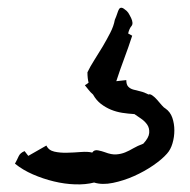

<svg xmlns="http://www.w3.org/2000/svg" viewBox="-20 -147 501 507"><path d="M204.1 78.1Q207 76.2 209.5 74.7Q211.9 73.2 213.9 71.3Q210.9 59.6 210.9 43.9Q217.8 29.3 229 11.7Q240.2 -5.9 251 -23.9Q261.7 -42 271 -60.1Q280.3 -78.1 283.2 -94.7Q287.1 -103.5 289.6 -111.3Q292 -119.1 294.4 -123Q296.9 -127 301.3 -126.5Q305.7 -126 314.5 -118.2Q319.3 -113.3 321.3 -108.9Q323.2 -104.5 326.2 -99.6Q333 -85 327.1 -78.1Q321.3 -71.3 318.4 -58.6L329.1 -52.7Q319.3 -22.5 308.1 7.3Q296.9 37.1 287.1 67.4L313.5 64.5Q313.5 76.2 318.4 81.5Q323.2 86.9 331.5 89.4Q339.8 91.8 350.6 94.2Q361.3 96.7 372.1 102.5Q376 100.6 382.3 105Q388.7 109.4 395 116.7Q401.4 124 407.2 130.9Q413.1 137.7 417 139.6Q429.7 148.4 435.1 164.1Q440.4 179.7 440.4 197.3Q440.4 214.8 435.5 231.4Q430.7 248 420.9 258.8Q408.2 273.4 384.8 289.6Q361.3 305.7 334 317.9Q306.6 330.1 278.3 335.9Q250 341.8 228.5 335Q206.1 340.8 178.2 339.8Q150.4 338.9 122.1 332Q93.8 325.2 66.9 313.5Q40 301.8 19.5 285.2Q25.4 274.4 29.3 265.6Q33.2 256.8 44.9 252L54.7 264.6L102.5 237.3Q108.4 250 123.5 253.4Q138.7 256.8 156.7 256.3Q174.8 255.9 193.4 254.4Q211.9 252.9 223.6 255.9Q228.5 248 238.8 250Q249 252 256.8 254.9Q274.4 261.7 287.1 260.7Q299.8 259.8 310.5 255.4Q321.3 251 332 244.6Q342.8 238.3 358.4 232.4Q373 216.8 374 204.1Q375 191.4 368.7 182.1Q362.3 172.9 352.1 166Q341.8 159.2 335 154.3Q318.4 153.3 302.7 150.9Q287.1 148.4 272.9 142.6Q258.8 136.7 246.6 127.4Q234.4 118.2 225.6 102.5Q218.8 96.7 213.9 90.3Q209 84 204.1 78.1Z"/></svg>

Font: Homemade Apple
Style: Regular
Weight: 400
Version: Version 1.001